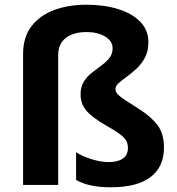

<svg xmlns="http://www.w3.org/2000/svg" viewBox="-20 -785 751 815"><path d="M610 -606Q610 -569 596 -542Q582 -515 561 -495Q540 -475 519 -460Q498 -445 484 -432.5Q470 -420 470 -407Q470 -395 480 -384.5Q490 -374 512.5 -359.5Q535 -345 572 -321Q621 -290 648.5 -254Q676 -218 676 -159Q676 -76 618.5 -33Q561 10 451 10Q403 10 367.5 2.5Q332 -5 303 -21V-139Q326 -123 366.5 -110Q407 -97 441 -97Q480 -97 501.5 -112Q523 -127 523 -157Q523 -175 516 -187.5Q509 -200 489.5 -215Q470 -230 431 -252Q370 -287 346 -316Q322 -345 322 -385Q322 -416 335.5 -438Q349 -460 369.5 -476Q390 -492 410.5 -507Q431 -522 444.5 -539Q458 -556 458 -580Q458 -611 426 -630Q394 -649 347 -649Q312 -649 285 -638.5Q258 -628 242.5 -606.5Q227 -585 227 -551V0H78V-556Q78 -627 113.5 -673.5Q149 -720 210 -742.5Q271 -765 347 -765Q422 -765 481.5 -746.5Q541 -728 575.5 -692.5Q610 -657 610 -606Z"/></svg>

Font: Noto Sans Lisu
Style: Regular
Weight: 400
Designer: Monotype Design Team. David Williams.
Foundry: Monotype Imaging Inc.
Version: Version 2.102